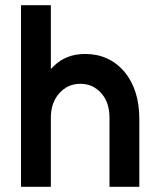

<svg xmlns="http://www.w3.org/2000/svg" viewBox="-20 -720 607 740"><path d="M517 0V-262Q517 -318 502.5 -363.5Q488 -409 460 -443Q401 -512 308 -512Q235 -512 188 -466Q185 -463 182 -460Q179 -457 176 -454V-700H61V0H176V-266Q176 -325 209 -361Q241 -397 290 -397Q338 -397 370 -361Q402 -326 402 -266V0Z"/></svg>

Font: Unageo
Style: SemiBold
Weight: 600
Designer: Richard Sepsi
Foundry: Richard Sepsi
Version: Version 2.000